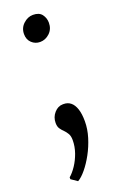

<svg xmlns="http://www.w3.org/2000/svg" viewBox="-146 -566 534 837"><g transform="rotate(-20 120.5 -148.0)"><path d="M115.5 -400Q93 -400 76.8 -415.2Q60.5 -430.5 60.5 -456Q60.5 -484.5 80.8 -503.2Q101 -522 125.5 -522Q154 -522 166.8 -505Q179.5 -488 179.5 -466Q179.5 -437 160 -418.5Q140.5 -400 115.5 -400ZM62.5 226.5 34 207V198.5Q50.5 184.5 66 161.2Q81.5 138 91.8 109Q102 80 102 50Q102 31 95.2 19.8Q88.5 8.5 79.8 0Q71 -8.5 64.2 -18.5Q57.5 -28.5 57.5 -45Q57.5 -72 74.8 -91.5Q92 -111 114.5 -111H118.5Q137.5 -111 151.2 -99.8Q165 -88.5 172.5 -65.8Q180 -43 180 -9Q180 27.5 168.5 64.8Q157 102 139 135Q121 168 101 192.2Q81 216.5 63.5 226.5Z"/></g></svg>

Font: Merriweather Light 18pt Light
Style: Regular
Weight: 300
Version: Version 2.100